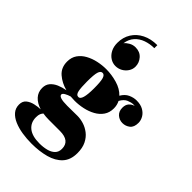

<svg xmlns="http://www.w3.org/2000/svg" viewBox="-313 -951 1327 1327"><g transform="rotate(45 350.0 -288.0)"><path d="M400.5 -624.3Q400.5 -599.1 386.5 -577.3Q372.5 -555.5 349.3 -542.3Q326.1 -529.1 298.9 -529.1Q271.3 -529.1 247.5 -544.5Q223.7 -559.9 209.3 -587.5Q194.9 -615.1 194.9 -652.3Q194.9 -706.3 220.9 -747.9Q246.9 -789.5 293.5 -812.9Q340.1 -836.3 402.1 -836.3V-806.7Q359.7 -806.7 322.1 -793.5Q284.5 -780.3 258.9 -752.1Q233.3 -723.9 226.9 -679.9Q238.9 -695.5 260.3 -707.5Q281.7 -719.5 306.1 -719.5Q349.7 -719.5 375.1 -690.7Q400.5 -661.9 400.5 -624.3ZM48 -64Q48 -97 66.2 -118.5Q84.5 -140 114 -152.8Q143.5 -165.5 178 -171.5Q122 -186 81.5 -221Q41 -256 41 -315Q41 -356.5 61.5 -385.8Q82 -415 115.8 -433.5Q149.5 -452 190 -460.8Q230.5 -469.5 270 -469.5Q323 -469.5 376.8 -454Q430.5 -438.5 463.5 -403.5Q483.5 -438 513 -451.5Q542.5 -465 571.5 -465Q611 -465 637.2 -450Q663.5 -435 676.8 -411.8Q690 -388.5 690 -364.5Q690 -321.5 666 -303Q642 -284.5 612 -284.5Q582 -284.5 559.2 -304.2Q536.5 -324 536.5 -360Q536.5 -389 551.5 -405.8Q566.5 -422.5 588.5 -428.5Q581.5 -429.5 574.5 -429.5Q555 -429.5 529.2 -418.8Q503.5 -408 485 -374Q499 -347 499 -315Q499 -273.5 478.5 -244Q458 -214.5 424.2 -196Q390.5 -177.5 350.2 -168.8Q310 -160 270 -160Q250 -160 229.5 -162Q208.5 -156 191 -146Q173.5 -136 173.5 -126Q173.5 -99.5 258 -99.5Q284.5 -99.5 310.5 -100Q336.5 -100.5 358 -100.5Q386 -100.5 417.5 -91Q449 -81.5 476.8 -60.2Q504.5 -39 522 -4Q539.5 31 539.5 82Q539.5 148.5 503.2 187.5Q467 226.5 405.5 243.2Q344 260 268 260Q221 260 176.2 253Q131.5 246 95.2 230.5Q59 215 37.5 190.2Q16 165.5 16 130Q16 96 38.2 78.5Q60.5 61 91 54.5Q121.5 48 146 47.5Q100 33.5 74 5Q48 -23.5 48 -64ZM236 -315Q236 -256 242.2 -226.2Q248.5 -196.5 270 -196.5Q304 -196.5 304 -315Q304 -382 296 -407.8Q288 -433.5 270 -433.5Q252 -433.5 244 -407.8Q236 -382 236 -315ZM161 109.5Q161 161 197.8 190.8Q234.5 220.5 306 220.5Q343 220.5 374.2 212.5Q405.5 204.5 424.2 186Q443 167.5 443 136.5Q443 59 345 59H236.5Q206 59 179.5 54.5Q171.5 63 166.2 75.2Q161 87.5 161 109.5Z"/></g></svg>

Font: Bodoni* 06pt Fatface
Style: Regular
Weight: 900
Version: Version 2.3